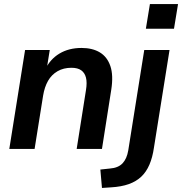

<svg xmlns="http://www.w3.org/2000/svg" viewBox="-20 -736 900 949"><path d="M26 0 104 -489H226L210 -390H202Q227 -443 273.5 -471Q320 -499 383 -499Q437 -499 473.5 -477Q510 -455 525.5 -409.5Q541 -364 530 -293L484 0H359L405 -291Q411 -328 405 -352Q399 -376 381.5 -388.5Q364 -401 333 -401Q294 -401 264.5 -384Q235 -367 217.5 -336.5Q200 -306 193 -263L151 0ZM701 -594 721 -716H860L840 -594ZM484 193 476 102 523 97Q564 94 585.5 71.5Q607 49 614 7L693 -489H818L741 -7Q734 42 718.5 78Q703 114 678 137.5Q653 161 616.5 174Q580 187 529 190Z"/></svg>

Font: Nunito Sans 12pt ExtraLight
Style: Italic
Weight: 200
Italic angle: -9°
Designer: Vernon Adams
Foundry: Vernon Adams
Version: Version 3.101;gftools[0.9.27]